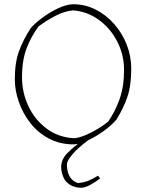

<svg xmlns="http://www.w3.org/2000/svg" viewBox="-20 -671 692 907"><path d="M328 11Q262 11 210 -17Q158 -45 122.5 -91Q87 -137 68.5 -191Q50 -245 50 -297Q50 -376 70 -430Q90 -484 125 -538Q147 -563 182.5 -589Q218 -615 256 -632.5Q294 -650 326 -651Q382 -651 431.5 -626Q481 -601 519 -558Q557 -515 578.5 -460.5Q600 -406 600 -347Q600 -266 581.5 -212.5Q563 -159 530 -106Q507 -79 470.5 -52.5Q434 -26 395.5 -8Q357 10 328 11ZM331 -18Q354 -20 384.5 -33Q415 -46 444 -63.5Q473 -81 492 -98Q524 -144 545 -203Q566 -262 566 -340Q566 -413 533.5 -475.5Q501 -538 446.5 -577.5Q392 -617 325 -622Q283 -618 239.5 -595Q196 -572 162 -546Q129 -502 106.5 -445Q84 -388 84 -306Q84 -234 114 -170Q144 -106 199.5 -64Q255 -22 331 -18ZM372 -9H397Q345 30 320.5 60Q296 90 296 105Q296 142 310.5 165Q325 188 350 194Q376 191 395.5 183.5Q415 176 443 159L453 172Q431 189 406 202.5Q381 216 362 216Q345 216 325.5 209Q306 202 291 185Q282 175 275.5 155.5Q269 136 269 118Q269 82 298.5 52Q328 22 372 -9Z"/></svg>

Font: Labrada ExtraLight
Style: Regular
Weight: 200
Designer: Mercedes Jáuregui
Foundry: Omnibus-Type Team
Version: Version 1.000; ttfautohint (v1.8.4.7-5d5b)